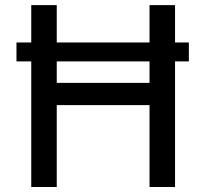

<svg xmlns="http://www.w3.org/2000/svg" viewBox="-20 -748 821 768"><path d="M735.4 -578.1V-502.4H45.9V-578.1ZM105 0V-727.5H207V-416.5H578.1V-727.5H680.2V0H578.1V-327.6H207V0Z"/></svg>

Font: Inter Cardless
Style: Regular
Weight: 400
Designer: Rasmus Andersson
Foundry: rsms
Version: Version 4.001;git-9221beed3